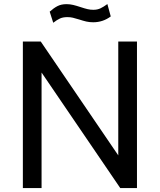

<svg xmlns="http://www.w3.org/2000/svg" viewBox="-20 -950 808 970"><path d="M672 -740V0H587.5L190 -583.5V0H95.5V-740H186L577.5 -165V-740ZM451 -837.5Q432 -837.5 416 -841.2Q400 -845 380 -851.5Q360.5 -857.5 348 -860.5Q335.5 -863.5 320.5 -863.5Q298 -863.5 282.8 -856.5Q267.5 -849.5 249 -835L231 -891Q251.5 -909.5 270.5 -919.2Q289.5 -929 316 -929Q333.5 -929 350 -925Q366.5 -921 387.5 -914Q408.5 -907 422.5 -903.8Q436.5 -900.5 451.5 -900.5Q472 -900.5 487.8 -908Q503.5 -915.5 522.5 -929.5L539.5 -867Q500 -837.5 451 -837.5Z"/></svg>

Font: 1883 Sans
Style: Regular
Weight: 400
Designer: 1883 Sans project is a fork of Public Sans.
Version: Version 1.009